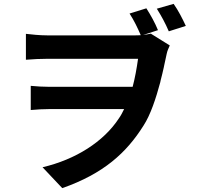

<svg xmlns="http://www.w3.org/2000/svg" viewBox="-20 -886 1040 993"><path d="M941 -752C924 -789 902 -832 878 -866L791 -841C815 -803 835 -766 853 -724L941 -752ZM722 -236C759 -293 786 -376 809 -461L811 -471C817 -493 822 -515 827 -537L829 -547C834 -568 838 -587 842 -607C845 -623 852 -637 858 -651L760 -712C747 -709 734 -707 720 -705L797 -730C782 -767 760 -807 737 -843L650 -816C674 -779 691 -743 708 -704C695 -703 684 -703 671 -703H226C183 -703 141 -708 114 -711V-577C149 -580 192 -582 227 -582H694C687 -532 678 -482 666 -437H235C204 -437 169 -439 139 -442V-317C175 -320 204 -322 240 -322H622C614 -305 605 -288 595 -274C516 -153 371 -61 200 -21L302 87C516 12 634 -96 722 -236Z"/></svg>

Font: Glow Sans SC Normal
Style: Bold
Weight: 700
Designer: Ryoko NISHIZUKA (kana, bopomofo & ideographs); Paul D. Hunt (Latin, Greek & Cyrillic); Sandoll Communications, Soo-young
Version: Version 0.93